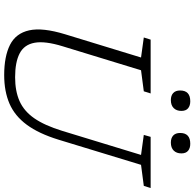

<svg xmlns="http://www.w3.org/2000/svg" viewBox="-26 -916 951 940"><g transform="rotate(90 450.0 -445.5)"><path d="M206 -276Q179.5 -190 188.8 -139Q198 -88 240.8 -65.8Q283.5 -43.5 357.5 -43.5Q425.5 -43.5 474.5 -65.2Q523.5 -87 558.5 -137.2Q593.5 -187.5 620 -273.5L738 -660L640 -673.5L649.5 -707H900L889.5 -673.5L786.5 -660L663.5 -256.5Q633.5 -159 590.2 -100.5Q547 -42 487 -16Q427 10 347 10Q255.5 10 199 -18.5Q142.5 -47 128 -112.5Q113.5 -178 147.5 -289L261 -660L163 -673.5L173.5 -707H437L426.5 -673.5L323.5 -660ZM469.5 -806Q447.5 -806 435 -817.5Q422.5 -829 422.5 -851.5Q422.5 -901 475.5 -901Q497 -901 509.8 -890.2Q522.5 -879.5 522.5 -857.5Q522.5 -834 508.8 -820Q495 -806 469.5 -806ZM677.5 -806Q655.5 -806 643 -817.5Q630.5 -829 630.5 -851.5Q630.5 -901 683.5 -901Q705 -901 717.8 -890.2Q730.5 -879.5 730.5 -857.5Q730.5 -834 716.8 -820Q703 -806 677.5 -806Z"/></g></svg>

Font: Newsreader 6pt Light
Style: Italic
Weight: 300
Italic angle: -17°
Designer: Hugues Gentile
Foundry: Production Type
Version: Version 1.003; ttfautohint (v1.8.3)